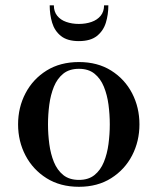

<svg xmlns="http://www.w3.org/2000/svg" viewBox="-20 -708 606 738"><path d="M283.5 10Q211.5 10 159 -23Q106.5 -56 78 -110.5Q49.5 -165 49.5 -230Q49.5 -295 78 -349.5Q106.5 -404 159 -436.8Q211.5 -469.5 283.5 -469.5Q355 -469.5 407.2 -436.8Q459.5 -404 487.8 -349.5Q516 -295 516 -230Q516 -165 487.8 -110.5Q459.5 -56 407.2 -23Q355 10 283.5 10ZM283.5 -16.5Q320 -16.5 343.2 -35.2Q366.5 -54 379.2 -85.2Q392 -116.5 397 -154.5Q402 -192.5 402 -230Q402 -268 397 -305.8Q392 -343.5 379.2 -374.8Q366.5 -406 343.2 -424.8Q320 -443.5 283.5 -443.5Q246.5 -443.5 223.2 -424.8Q200 -406 187.2 -374.8Q174.5 -343.5 169.5 -305.8Q164.5 -268 164.5 -230Q164.5 -192.5 169.5 -154.5Q174.5 -116.5 187.2 -85.2Q200 -54 223.2 -35.2Q246.5 -16.5 283.5 -16.5ZM283 -550Q239 -550 214.5 -569.5Q190 -589 180.5 -620.5Q171 -652 171 -687.5H187Q187 -663.5 199.8 -647.5Q212.5 -631.5 234.5 -623.8Q256.5 -616 283 -616Q310 -616 332 -623.8Q354 -631.5 367 -647.5Q380 -663.5 380 -687.5H396.5Q396.5 -652 386.8 -620.5Q377 -589 352.2 -569.5Q327.5 -550 283 -550Z"/></svg>

Font: Bodoni Moda SC 9pt Medium
Style: Regular
Weight: 500
Designer: Owen Earl
Foundry: indestructible type
Version: Version 2.005